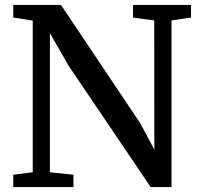

<svg xmlns="http://www.w3.org/2000/svg" viewBox="-20 -763 814 783"><path d="M34 0V-50.5L113.5 -60.5V-679Q101 -681 87.5 -683.2Q74 -685.5 60.8 -687.5Q47.5 -689.5 34 -691.5V-743H228.5L552.5 -259.5L609.5 -152.5L609 -679.5L522.5 -691.5V-743H759V-691.5L679.5 -679.5V0H594.5L259.5 -495.5L183.5 -628V-60.5L279.5 -50.5V0Z"/></svg>

Font: Merriweather 20pt Medium
Style: Regular
Weight: 500
Version: Version 2.100